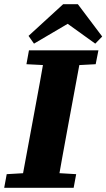

<svg xmlns="http://www.w3.org/2000/svg" viewBox="-30 -895 507 915"><path d="M-10 0 2 -65 140 -73H198L333 -65L321 0ZM67 0 133 -356Q147 -430 160.5 -505Q174 -580 187 -655H361L295 -299Q281 -224 267.5 -149Q254 -74 241 0ZM96 -589 108 -655H439L426 -589L293 -582H234ZM341 -875 457 -721 424 -687 253 -810H341L132 -687L106 -724L271 -875Z"/></svg>

Font: Source Serif 4 ExtraBold
Style: Italic
Weight: 800
Italic angle: -12°
Designer: Frank Grießhammer
Foundry: Adobe Systems Incorporated
Version: Version 4.004;hotconv 1.0.116;makeotfexe 2.5.65601